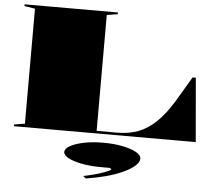

<svg xmlns="http://www.w3.org/2000/svg" viewBox="-62 -777 1248 1111"><g transform="rotate(5 562.0 -221.5)"><path d="M36 0V-10L98 -20V-688L36 -698V-708H578V-698L515 -688V-15H636Q704 -15 758 -36Q812 -57 860 -103Q908 -149 954 -224L1041 -371H1060L1092 0ZM476 265 460 252Q491 246 523 237.5Q555 229 580.5 219.5Q606 210 620 201L611 192H560Q498 192 448 182.5Q398 173 368.5 157.5Q339 142 339 123Q339 103 369 86.5Q399 70 449 60Q499 50 560 50Q621 50 671 60Q721 70 751 86.5Q781 103 781 123Q781 144 756 166Q731 188 688 207.5Q645 227 590.5 241.5Q536 256 476 265Z"/></g></svg>

Font: Kalnia Expanded SemiBold
Style: Regular
Weight: 600
Width: 7
Designer: Frida Medrano
Foundry: Frida Medrano
Version: Version 1.105